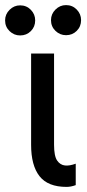

<svg xmlns="http://www.w3.org/2000/svg" viewBox="-55 -720 342 753"><path d="M157 -510V-153Q157 -108 169 -90.5Q181 -73 200 -71Q217 -69 242 -78V6Q223 13 206 13Q133 13 100 -29Q67 -71 67 -152V-510ZM83 -640Q83 -615 66 -598Q49 -581 24 -581Q0 -581 -17.5 -598Q-35 -615 -35 -640Q-35 -664 -17.5 -681.5Q0 -699 24 -699Q49 -699 66 -681.5Q83 -664 83 -640ZM263 -641Q263 -616 246 -599Q229 -582 204 -582Q180 -582 162.5 -599Q145 -616 145 -641Q145 -665 162.5 -682.5Q180 -700 204 -700Q229 -700 246 -682.5Q263 -665 263 -641Z"/></svg>

Font: AtCorfu Sans
Style: AtCorfu Sans Regular
Weight: 400
Designer: Kostas Teopoulos
Foundry: Kostas Teopoulos
Version: Version 1.00 July 8, 2025, initial release